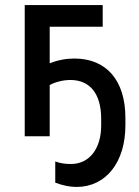

<svg xmlns="http://www.w3.org/2000/svg" viewBox="-20 -540 549 761"><path d="M78 0H177V-203C199 -215 230 -223 259 -223C337 -223 381 -168 381 -69V-43C381 50 334 110 261 110C237 110 219 107 199 100V184C228 195 257 201 283 201C400 201 477 103 477 -43V-73C477 -221 402 -308 275 -308C242 -308 209 -302 177 -289V-434H387V-520H78Z"/></svg>

Font: Fixel Text Medium
Style: Regular
Weight: 500
Width: 4
Designer: AlfaBravo + MacPaw
Foundry: Kyrylo Tkachov, Marchela Mozhyna, Serhii Makarenko, Maria Weinstein, Zakhar Kryvoshyya
Version: Version 1.211